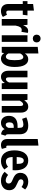

<svg xmlns="http://www.w3.org/2000/svg" viewBox="1530 -2370 856 3956"><g transform="rotate(90 1958.0 -392.0)"><path d="M329 -24Q304 -4 272.5 6Q241 16 209 16Q136 16 99 -25.5Q62 -67 62 -138V-433H3V-530H62V-646L198 -663V-530H297L284 -433H198V-139Q198 -93 236 -93Q249 -93 259 -96.5Q269 -100 283 -108Z M658 -537 636 -406Q618 -412 599 -412Q561 -412 540 -380.5Q519 -349 508 -287V0H372V-530H491L501 -440Q538 -544 617 -544Q640 -544 658 -537Z M854 -719Q854 -685 832 -662.5Q810 -640 774 -640Q739 -640 716.5 -662.5Q694 -685 694 -719Q694 -754 716.5 -777Q739 -800 774 -800Q810 -800 832 -777Q854 -754 854 -719ZM842 0H706V-530H842Z M1360 -265Q1360 -135 1313 -59.5Q1266 16 1186 16Q1151 16 1122 -1.5Q1093 -19 1073 -50L1066 0H945V-741L1081 -755V-476Q1102 -509 1132.5 -527.5Q1163 -546 1200 -546Q1277 -546 1318.5 -475Q1360 -404 1360 -265ZM1220 -265Q1220 -369 1203 -406.5Q1186 -444 1155 -444Q1134 -444 1115 -426.5Q1096 -409 1081 -380V-137Q1109 -85 1148 -85Q1182 -85 1201 -125.5Q1220 -166 1220 -265Z M1815 0H1696L1690 -64Q1641 16 1563 16Q1505 16 1471.5 -25.5Q1438 -67 1438 -134V-530H1574V-141Q1574 -86 1611 -86Q1649 -86 1679 -150V-530H1815Z M2300 -395V0H2164V-380Q2164 -413 2155 -427Q2146 -441 2128 -441Q2092 -441 2054 -369V0H1918V-530H2037L2047 -463Q2073 -504 2104 -525Q2135 -546 2177 -546Q2234 -546 2267 -505Q2300 -464 2300 -395Z M2776 -76 2748 14Q2706 9 2680 -7.5Q2654 -24 2641 -59Q2595 16 2511 16Q2445 16 2406 -29Q2367 -74 2367 -148Q2367 -234 2420.5 -280Q2474 -326 2577 -326H2614V-358Q2614 -407 2598.5 -426.5Q2583 -446 2544 -446Q2499 -446 2429 -420L2398 -507Q2438 -526 2483 -536Q2528 -546 2568 -546Q2659 -546 2703 -501Q2747 -456 2747 -365V-134Q2747 -109 2753.5 -96.5Q2760 -84 2776 -76ZM2614 -139V-247H2590Q2544 -247 2522.5 -225.5Q2501 -204 2501 -159Q2501 -121 2514 -101.5Q2527 -82 2550 -82Q2592 -82 2614 -139Z M2844 -114V-741L2980 -756V-120Q2980 -93 3003 -93Q3014 -93 3022 -97L3048 -3Q3012 16 2969 16Q2910 16 2877 -19Q2844 -54 2844 -114Z M3486 -224H3215Q3219 -146 3242.5 -116Q3266 -86 3308 -86Q3337 -86 3362 -96.5Q3387 -107 3416 -129L3472 -54Q3400 16 3299 16Q3192 16 3135 -57Q3078 -130 3078 -261Q3078 -392 3132 -469Q3186 -546 3287 -546Q3382 -546 3435.5 -477.5Q3489 -409 3489 -277Q3489 -266 3486 -224ZM3357 -316Q3357 -388 3341 -420.5Q3325 -453 3288 -453Q3254 -453 3236.5 -421Q3219 -389 3215 -308H3357Z M3884 -482 3833 -408Q3779 -447 3732 -447Q3705 -447 3690 -433.5Q3675 -420 3675 -395Q3675 -378 3682.5 -366.5Q3690 -355 3709 -343.5Q3728 -332 3767 -316Q3835 -289 3867 -252.5Q3899 -216 3899 -154Q3899 -75 3844 -29.5Q3789 16 3703 16Q3648 16 3601 -4Q3554 -24 3520 -60L3584 -131Q3644 -82 3697 -82Q3727 -82 3744 -98Q3761 -114 3761 -142Q3761 -173 3743 -190.5Q3725 -208 3669 -230Q3600 -258 3570.5 -294Q3541 -330 3541 -386Q3541 -431 3562.5 -467.5Q3584 -504 3625 -525Q3666 -546 3721 -546Q3770 -546 3811.5 -529.5Q3853 -513 3884 -482Z"/></g></svg>

Font: Fira Sans Compressed SemiBold
Style: Regular
Weight: 600
Width: 1
Designer: bBox Type GmbH & Carrois Corporate GbR & Edenspiekermann AG
Foundry: bBox Type GmbH & Carrois Corporate GbR & Edenspiekermann AG
Version: Version 4.301